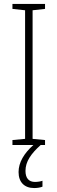

<svg xmlns="http://www.w3.org/2000/svg" viewBox="-20 -734 291 972"><path d="M109 131C109 84 137 44 186 0H208V-25L145 -31V-682L208 -689V-714H43V-689L107 -682V-31L43 -25V0H149C102 42 74 88 74 137C74 189 104 218 153 218C171 218 185 215 195 211V181C188 184 172 187 157 187C126 187 109 168 109 131Z"/></svg>

Font: Noto Sans Devanagari Condensed ExtraLight
Style: Regular
Weight: 200
Width: 3
Designer: Jelle Bosma - Monotype Design Team
Foundry: Monotype Imaging Inc.
Version: Version 2.004